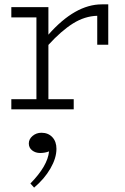

<svg xmlns="http://www.w3.org/2000/svg" viewBox="-20 -504 574 885"><path d="M449.2 -483.9H479V-297.9H428.2V-431.2Q370.6 -429.7 316.4 -395.8Q262.2 -361.8 203.1 -296.9V-46.9H319.8V0H32.2V-46.9H147.9V-423.8H32.2V-471.2H203.1V-344.2Q326.2 -483.9 449.2 -483.9ZM170.9 107.9Q202.1 107.9 221.2 128.2Q240.2 148.4 240.2 182.1Q240.2 224.6 212.4 272.7Q184.6 320.8 137.2 360.8L120.1 341.8Q199.7 260.7 206.1 193.8Q187 201.2 165 201.2Q143.6 201.2 128.2 189.2Q112.8 177.2 112.8 157.2Q112.8 137.2 130.1 122.6Q147.5 107.9 170.9 107.9Z"/></svg>

Font: BioRhyme Light
Style: Regular
Weight: 300
Designer: Aoife Mooney
Foundry: Aoife Mooney Type
Version: Version 1.500;PS 001.500;hotconv 1.0.88;makeotf.lib2.5.64775